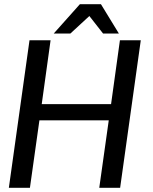

<svg xmlns="http://www.w3.org/2000/svg" viewBox="-20 -891 727 911"><path d="M648 -700 550 0H451L496 -320H167L122 0H22L120 -700H220L178 -397H507L549 -700ZM359 -871H459L544 -732H469L404 -815L314 -732H235Z"/></svg>

Font: Krub Medium
Style: Italic
Weight: 500
Italic angle: -8°
Designer: Ekaluck Peanpanawate
Foundry: Cadson Demak Co.,Ltd.
Version: Version 1.000; ttfautohint (v1.6)